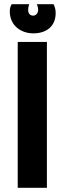

<svg xmlns="http://www.w3.org/2000/svg" viewBox="-20 -901 310 921"><path d="M205 -700H65V0H205ZM237 -881H157C160 -871 163 -864 163 -854C163 -840 154 -826 139 -826C123 -826 115 -838 115 -853C115 -862 117 -872 120 -881C113 -881 36 -881 36 -881C29 -869 27 -859 27 -846C27 -780 79 -741 140 -741C199 -741 247 -772 247 -838C247 -855 244 -865 237 -881Z"/></svg>

Font: Righteous
Style: Regular
Weight: 400
Designer: Astigmatic (AOETI)
Foundry: Astigmatic (AOETI)
Version: Version 1.000